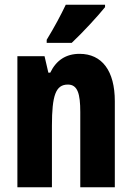

<svg xmlns="http://www.w3.org/2000/svg" viewBox="-20 -786 554 806"><path d="M421 -756V-766H256C235 -722 209 -673 176 -619V-606H281C329 -651 393 -721 421 -756ZM314 -560C257 -560 216 -533 191 -481H183L167 -550H53V0H198V-258C198 -386 214 -431 265 -431C306 -431 317 -392 317 -316V0H462V-361C462 -489 408 -560 314 -560Z"/></svg>

Font: Noto Sans Devanagari ExtraCondensed ExtraBold
Style: Regular
Weight: 800
Width: 2
Designer: Jelle Bosma - Monotype Design Team
Foundry: Monotype Imaging Inc.
Version: Version 2.004